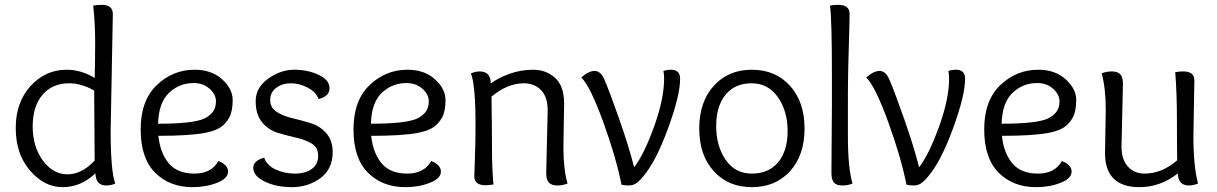

<svg xmlns="http://www.w3.org/2000/svg" viewBox="-20 -763 5028 793"><path d="M446 -705 437 -223Q437 -56 456 -5Q440 3 418 3Q376 3 374 -47Q314 10 238.5 10Q163 10 104 -58.5Q45 -127 45 -234Q45 -341 106.5 -408Q168 -475 255 -475Q315 -475 371 -441Q373 -505 373 -586.5Q373 -668 365 -740Q381 -743 401 -743Q446 -743 446 -705ZM369 -389Q316 -419 266 -419Q196 -419 155.5 -371.5Q115 -324 115 -240.5Q115 -157 157 -100Q199 -43 258.5 -43Q318 -43 371 -100Q369 -358 369 -389Z M784 -475Q854 -475 897.5 -435.5Q941 -396 941 -350Q941 -304 927 -278Q913 -252 890.5 -237Q868 -222 826 -214Q762 -202 634 -202Q642 -130 677.5 -88Q713 -46 783 -46Q853 -46 882 -98Q922 -82 922 -54Q922 -26 876.5 -8Q831 10 775 10Q681 10 621 -49.5Q561 -109 561 -228.5Q561 -348 627.5 -411.5Q694 -475 784 -475ZM780 -420Q720 -420 677.5 -379Q635 -338 633 -252Q776 -252 823 -273Q843 -282 857.5 -299Q872 -316 872 -344.5Q872 -373 845.5 -396.5Q819 -420 780 -420Z M1296 -354Q1285 -383 1251 -401Q1217 -419 1181.5 -419Q1146 -419 1121 -400.5Q1096 -382 1096 -350Q1096 -318 1122.5 -301Q1149 -284 1187 -275Q1225 -266 1263 -254.5Q1301 -243 1327.5 -213Q1354 -183 1354 -135Q1354 -64 1303 -27Q1252 10 1186.5 10Q1121 10 1073.5 -13Q1026 -36 1026 -70Q1026 -99 1071 -112Q1082 -80 1118.5 -63Q1155 -46 1198 -46Q1241 -46 1267.5 -65Q1294 -84 1294 -119Q1294 -154 1267.5 -170Q1241 -186 1203 -194.5Q1165 -203 1127 -214.5Q1089 -226 1062.5 -258Q1036 -290 1036 -345.5Q1036 -401 1087.5 -438Q1139 -475 1195 -475Q1251 -475 1296 -454Q1341 -433 1341 -399Q1341 -365 1296 -354Z M1663 -475Q1733 -475 1776.5 -435.5Q1820 -396 1820 -350Q1820 -304 1806 -278Q1792 -252 1769.5 -237Q1747 -222 1705 -214Q1641 -202 1513 -202Q1521 -130 1556.5 -88Q1592 -46 1662 -46Q1732 -46 1761 -98Q1801 -82 1801 -54Q1801 -26 1755.5 -8Q1710 10 1654 10Q1560 10 1500 -49.5Q1440 -109 1440 -228.5Q1440 -348 1506.5 -411.5Q1573 -475 1663 -475ZM1659 -420Q1599 -420 1556.5 -379Q1514 -338 1512 -252Q1655 -252 1702 -273Q1722 -282 1736.5 -299Q1751 -316 1751 -344.5Q1751 -373 1724.5 -396.5Q1698 -420 1659 -420Z M2236 -48 2242 -307Q2242 -363 2214.5 -391Q2187 -419 2144 -419Q2076 -419 2010 -364Q2012 -228 2012 -148.5Q2012 -69 2018 -1Q2002 2 1984 2Q1939 2 1939 -36Q1939 -40 1941.5 -109.5Q1944 -179 1944 -248Q1944 -412 1925 -460Q1945 -468 1961 -468Q2007 -468 2007 -418Q2037 -441 2084 -458Q2131 -475 2183 -475Q2235 -475 2272.5 -441.5Q2310 -408 2310 -334L2307 -156Q2307 -64 2324 -5Q2304 3 2281.5 3Q2259 3 2247.5 -8.5Q2236 -20 2236 -48Z M2752 -475Q2789 -475 2789 -437Q2789 -369 2739.5 -233.5Q2690 -98 2638 -36Q2619 -13 2606 -5Q2593 3 2577.5 3Q2562 3 2547 0Q2524 -115 2471 -260.5Q2418 -406 2381 -443Q2411 -470 2436 -470Q2461 -470 2476 -435Q2497 -387 2538 -270Q2579 -153 2599 -72Q2640 -125 2681.5 -240Q2723 -355 2723 -439Q2723 -455 2720 -470Q2735 -475 2752 -475Z M3303 -232Q3303 -122 3243 -56Q3183 10 3085.5 10Q2988 10 2928 -56Q2868 -122 2868 -232Q2868 -342 2928 -408.5Q2988 -475 3085.5 -475Q3183 -475 3243 -408.5Q3303 -342 3303 -232ZM3085.5 -46Q3155 -46 3194 -93Q3233 -140 3233 -222Q3233 -304 3193 -361.5Q3153 -419 3084 -419Q3015 -419 2976.5 -371.5Q2938 -324 2938 -242Q2938 -160 2977 -103Q3016 -46 3085.5 -46Z M3414 -49 3416 -335V-451Q3416 -687 3408 -740Q3424 -743 3443 -743Q3489 -743 3489 -705Q3489 -701 3488 -652Q3482 -470 3482 -358V-202Q3482 -69 3501 -5Q3483 3 3459 3Q3435 3 3424.5 -9Q3414 -21 3414 -49Z M3929 -475Q3966 -475 3966 -437Q3966 -369 3916.5 -233.5Q3867 -98 3815 -36Q3796 -13 3783 -5Q3770 3 3754.5 3Q3739 3 3724 0Q3701 -115 3648 -260.5Q3595 -406 3558 -443Q3588 -470 3613 -470Q3638 -470 3653 -435Q3674 -387 3715 -270Q3756 -153 3776 -72Q3817 -125 3858.5 -240Q3900 -355 3900 -439Q3900 -455 3897 -470Q3912 -475 3929 -475Z M4268 -475Q4338 -475 4381.5 -435.5Q4425 -396 4425 -350Q4425 -304 4411 -278Q4397 -252 4374.5 -237Q4352 -222 4310 -214Q4246 -202 4118 -202Q4126 -130 4161.5 -88Q4197 -46 4267 -46Q4337 -46 4366 -98Q4406 -82 4406 -54Q4406 -26 4360.5 -8Q4315 10 4259 10Q4165 10 4105 -49.5Q4045 -109 4045 -228.5Q4045 -348 4111.5 -411.5Q4178 -475 4268 -475ZM4264 -420Q4204 -420 4161.5 -379Q4119 -338 4117 -252Q4260 -252 4307 -273Q4327 -282 4341.5 -299Q4356 -316 4356 -344.5Q4356 -373 4329.5 -396.5Q4303 -420 4264 -420Z M4913 -430 4909 -203Q4909 -76 4928 -5Q4908 3 4891 3Q4845 3 4845 -47Q4773 10 4686 10Q4544 10 4544 -131L4547 -309Q4547 -400 4530 -460Q4550 -468 4572.5 -468Q4595 -468 4606.5 -456.5Q4618 -445 4618 -417Q4618 -417 4612 -158Q4612 -104 4638.5 -75Q4665 -46 4707 -46Q4779 -46 4842 -101Q4841 -144 4841 -261Q4841 -378 4834 -465Q4850 -468 4868 -468Q4913 -468 4913 -430Z"/></svg>

Font: Overlock
Style: Regular
Weight: 400
Designer: Dario Muhafara
Foundry: Dario Manuel Muhafara
Version: Version 1.001